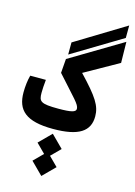

<svg xmlns="http://www.w3.org/2000/svg" viewBox="-164 -900 926 1321"><g transform="rotate(15 299.0 -239.5)"><path d="M262.2 4.9C445.8 4.9 521 -47.4 521 -153.3C521 -228 485.4 -283.7 356.4 -419.4L597.7 -555.2L595.2 -704.6L224.1 -482.9L216.3 -382.3C347.2 -234.9 385.7 -203.1 385.7 -170.9C385.7 -147.5 353 -139.2 262.2 -139.2C133.8 -139.2 122.1 -153.3 122.1 -215.3C122.1 -235.4 124 -274.4 127.9 -308.6H16.6C6.8 -273.9 1.5 -227.5 1.5 -185.5C1.5 -60.5 66.9 4.9 262.2 4.9ZM231 -516.6 584.5 -729.5 585 -818.4 231.4 -603ZM268.6 338.4 354.5 252.4 290.5 188.5 356 123 270 37.1 184.1 123 248 187 182.6 252.4Z"/></g></svg>

Font: Cascadia Mono NF
Style: Bold
Weight: 700
Monospace: yes
Designer: Aaron Bell
Foundry: Saja Typeworks
Version: Version 2404.023